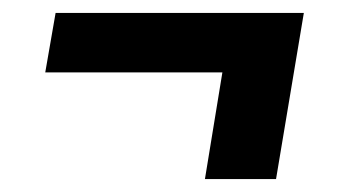

<svg xmlns="http://www.w3.org/2000/svg" viewBox="-20 -406 540 297"><path d="M297 -129 324 -294H50L66 -386H450L407 -129Z"/></svg>

Font: Iosevka Extrabold Oblique
Style: Regular
Weight: 800
Italic angle: -9°
Monospace: yes
Designer: Belleve Invis
Foundry: Belleve Invis
Version: Version 32.5.0; ttfautohint (v1.8.4)